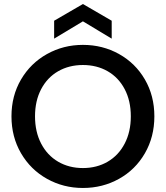

<svg xmlns="http://www.w3.org/2000/svg" viewBox="-20 -927 824 954"><path d="M37 -349Q37 -451 84.5 -532Q132 -613 213.5 -658.5Q295 -704 392 -704Q490 -704 571.5 -658.5Q653 -613 700 -532Q747 -451 747 -349Q747 -247 700 -165.5Q653 -84 571.5 -38.5Q490 7 392 7Q295 7 213.5 -38.5Q132 -84 84.5 -165.5Q37 -247 37 -349ZM630 -349Q630 -426 599.5 -484Q569 -542 515 -573Q461 -604 392 -604Q323 -604 269 -573Q215 -542 184.5 -484Q154 -426 154 -349Q154 -272 184.5 -213.5Q215 -155 269 -123.5Q323 -92 392 -92Q461 -92 515 -123.5Q569 -155 599.5 -213.5Q630 -272 630 -349ZM392 -821 249 -735V-824L392 -907L535 -824V-735Z"/></svg>

Font: Poppins-tnum Medium
Style: Regular
Weight: 500
Designer: Ninad Kale (Devanagari), Jonny Pinhorn (Latin)
Foundry: Indian Type Foundry
Version: Version 4.004